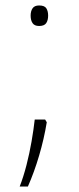

<svg xmlns="http://www.w3.org/2000/svg" viewBox="-20 -552 288 702"><path d="M92 -495Q92 -511 99 -521.5Q106 -532 123 -532Q143 -532 149.5 -521.5Q156 -511 156 -495Q156 -478 149 -467.5Q142 -457 123 -457Q106 -457 99 -467.5Q92 -478 92 -495ZM145 -115 151 -105Q141 -44 123 17Q105 78 82 130H52Q66 94 77 51Q88 8 95.5 -35.5Q103 -79 107 -115Z"/></svg>

Font: Noto Sans Sinhala Condensed ExtraLight
Style: Regular
Weight: 200
Width: 3
Designer: Jelle Bosma - Monotype Design Team
Foundry: Monotype Imaging Inc.
Version: Version 2.006; ttfautohint (v1.8.4.7-5d5b)